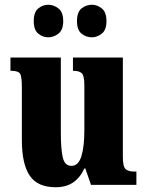

<svg xmlns="http://www.w3.org/2000/svg" viewBox="-20 -778 617 808"><path d="M214 10Q138 10 105 -39Q72 -88 72 -188V-409Q72 -452 65.5 -466Q59 -480 27 -480H24V-536H236V-222Q236 -148 244.5 -114Q253 -80 281 -80Q310 -80 322.5 -120.5Q335 -161 335 -230V-418Q335 -461 323.5 -470.5Q312 -480 290 -480H287V-536H497V-118Q497 -75 509.5 -65.5Q522 -56 544 -56H554V0H363L339 -69H335Q317 -30 287.5 -10Q258 10 214 10ZM367 -621Q342 -621 323 -636.5Q304 -652 304 -689Q304 -727 323 -742.5Q342 -758 367 -758Q389 -758 408.5 -742.5Q428 -727 428 -689Q428 -652 408.5 -636.5Q389 -621 367 -621ZM183 -621Q160 -621 141 -636.5Q122 -652 122 -689Q122 -727 141 -742.5Q160 -758 183 -758Q206 -758 226 -742.5Q246 -727 246 -689Q246 -652 226 -636.5Q206 -621 183 -621Z"/></svg>

Font: Noto Serif Bengali ExtraCondensed Black
Style: Regular
Weight: 900
Width: 2
Designer: Juan Bruce, Universal Thirst, Indian Type Foundry and the Monotype Design Team.
Foundry: Monotype Imaging Inc.
Version: Version 2.003; ttfautohint (v1.8.4.7-5d5b)